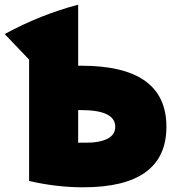

<svg xmlns="http://www.w3.org/2000/svg" viewBox="-74 -762 737 818"><path d="M271 -293H259V-154Q311 -154 321 -155Q417 -164 417 -222Q417 -293 271 -293ZM259 -742V-482H273Q635 -482 635 -222Q635 36 280 36Q167 36 50 9V-508L-54 -617Q99 -700 259 -742Z"/></svg>

Font: Repo
Style: ExtraBlack
Weight: 1000
Designer: Stefan Peev
Foundry: Context Ltd
Version: Version 001.000